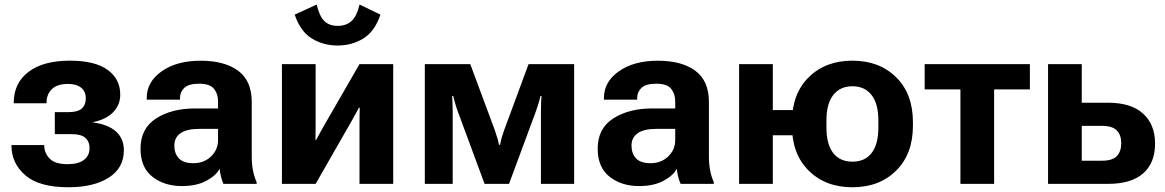

<svg xmlns="http://www.w3.org/2000/svg" viewBox="-20 -791 5013 826"><path d="M274.4 14.6Q148.2 14.6 88.7 -37.1Q29.3 -88.9 29.3 -164.6V-167H170.4V-164.6Q170.4 -133.1 193.4 -108.9Q216.3 -84.7 271.2 -84.7Q317.1 -84.7 341.2 -103.1Q365.2 -121.6 365.2 -153.6Q365.2 -182.1 347 -198Q328.9 -213.9 289.1 -213.9H215.8V-308.6H274.4Q314.5 -308.6 331.8 -324.1Q349.1 -339.6 349.1 -367.9Q349.1 -397.7 329 -413.8Q308.8 -429.9 272.2 -429.9Q226.6 -429.9 203.4 -407.8Q180.2 -385.7 180.2 -349.1V-346.7H39.1V-349.1Q39.1 -433.3 102.4 -481.7Q165.8 -530 280.8 -530Q388.2 -530 442.7 -490.7Q497.3 -451.4 497.3 -383.8Q497.3 -338.9 466.3 -307.7Q435.3 -276.6 380.4 -265.6V-264.2Q445.6 -255.6 479.2 -225.1Q512.9 -194.6 512.9 -144.8Q512.9 -67.6 447.5 -26.5Q382.1 14.6 274.4 14.6Z M584.5 -151.6Q584.5 -238 651 -281.1Q717.5 -324.2 818.4 -324.5H918V-353.5Q918 -387.9 900.1 -409.4Q882.3 -430.9 837.2 -430.9Q792 -430.9 773.2 -413.2Q754.4 -395.5 754.4 -369.9V-362.3H611.3V-369.9Q611.3 -439.2 675.9 -484.5Q740.5 -529.8 843 -529.8Q946 -529.8 1004.5 -486.6Q1063 -443.4 1063 -352.8V-115.5Q1063 -84.2 1068.7 -55.9Q1074.5 -27.6 1084 -7.8V0H941.4Q935.8 -11.2 931.2 -29.5Q926.5 -47.9 924.8 -65.2Q910.2 -36.1 867.8 -13.3Q825.4 9.5 762.5 9.5Q687 9.5 635.7 -30.6Q584.5 -70.8 584.5 -151.6ZM730 -164.6Q730 -130.6 749.5 -109.7Q769 -88.9 811.8 -88.9Q857.7 -88.9 887.8 -117.9Q918 -147 918 -187.5V-236.6H838.4Q783.2 -236.6 756.6 -217.9Q730 -199.2 730 -164.6Z M1192.9 0V-515.1H1337.9V-255.4Q1337.9 -240.7 1337.6 -222.4Q1337.4 -204.1 1336.9 -189.5H1340.3Q1346.9 -201.9 1353.6 -213.9Q1360.4 -225.8 1371.1 -245.6L1526.6 -515.1H1671.6V0H1526.6V-261.7Q1526.6 -276.4 1526.9 -294.7Q1527.1 -313 1527.6 -327.6H1524.2Q1517.6 -314.7 1510.7 -302.9Q1503.9 -291 1493.4 -271.5L1337.9 0ZM1432.4 -679.7Q1469.7 -679.7 1492.4 -700.6Q1515.1 -721.4 1526.9 -771.5L1616.7 -728Q1592 -655.3 1542.8 -625.2Q1493.7 -595.2 1432.4 -595.2Q1371.1 -595.2 1321.8 -625.2Q1272.5 -655.3 1247.8 -728L1342.5 -771.5Q1354 -721.7 1375.1 -700.7Q1396.2 -679.7 1432.4 -679.7Z M1807.6 0V-515.1H2003.2L2107.9 -233.2Q2118.4 -202.9 2121.5 -191.3Q2124.5 -179.7 2126.7 -168H2131.1Q2133.3 -179.7 2136.1 -190.8Q2138.9 -201.9 2149.4 -232.4L2253.9 -515.1H2450V0H2307.1V-307.1Q2307.1 -338.4 2307.9 -352.7Q2308.6 -366.9 2309.6 -377.9H2305.2Q2302.5 -367.2 2298.8 -353.5Q2295.2 -339.8 2284.2 -308.6L2169.9 0H2064.7L1950 -310.1Q1940.2 -337.6 1936.4 -352.3Q1932.6 -366.9 1929.9 -377.9H1925Q1925.8 -366.9 1926.6 -353.3Q1927.5 -339.6 1927.5 -310.5V0Z M2551.3 -151.6Q2551.3 -238 2617.8 -281.1Q2684.3 -324.2 2785.2 -324.5H2884.8V-353.5Q2884.8 -387.9 2866.9 -409.4Q2849.1 -430.9 2804 -430.9Q2758.8 -430.9 2740 -413.2Q2721.2 -395.5 2721.2 -369.9V-362.3H2578.1V-369.9Q2578.1 -439.2 2642.7 -484.5Q2707.3 -529.8 2809.8 -529.8Q2912.8 -529.8 2971.3 -486.6Q3029.8 -443.4 3029.8 -352.8V-115.5Q3029.8 -84.2 3035.5 -55.9Q3041.3 -27.6 3050.8 -7.8V0H2908.2Q2902.6 -11.2 2897.9 -29.5Q2893.3 -47.9 2891.6 -65.2Q2877 -36.1 2834.6 -13.3Q2792.2 9.5 2729.2 9.5Q2653.8 9.5 2602.5 -30.6Q2551.3 -70.8 2551.3 -151.6ZM2696.8 -164.6Q2696.8 -130.6 2716.3 -109.7Q2735.8 -88.9 2778.6 -88.9Q2824.5 -88.9 2854.6 -117.9Q2884.8 -147 2884.8 -187.5V-236.6H2805.2Q2750 -236.6 2723.4 -217.9Q2696.8 -199.2 2696.8 -164.6Z M3159.7 -515.1H3304.7V-317.6H3461.4V-209H3304.7V0H3159.7ZM3387 -250V-265.6Q3387 -387.2 3459.1 -458.6Q3531.2 -530 3647.2 -530Q3763.2 -530 3835.3 -458.6Q3907.5 -387.2 3907.5 -265.6V-250Q3907.5 -128.4 3835.3 -56.9Q3763.2 14.6 3647.2 14.6Q3531.2 14.6 3459.1 -56.9Q3387 -128.4 3387 -250ZM3535.4 -272.5V-243.2Q3535.4 -170.4 3564.3 -132.9Q3593.3 -95.5 3647.2 -95.5Q3700.9 -95.5 3729.9 -132.9Q3758.8 -170.4 3758.8 -243.2V-272.5Q3758.8 -345 3729.4 -382.4Q3700 -419.9 3647.2 -419.9Q3594.2 -419.9 3564.8 -382.4Q3535.4 -345 3535.4 -272.5Z M3958 -406.5V-515.1H4410.6V-406.5H4256.8V0H4111.8V-406.5Z M4633.8 -515.1V-349.1H4747.1Q4846.2 -349.1 4897.7 -302.2Q4949.2 -255.4 4949.2 -173.3Q4949.2 -89.6 4897.7 -44.8Q4846.2 0 4747.1 0H4488.8V-515.1ZM4721.2 -249.5H4633.8V-99.6H4721.2Q4765.4 -99.6 4784.5 -119.3Q4803.7 -138.9 4803.7 -175.5Q4803.7 -209.7 4784.7 -229.6Q4765.6 -249.5 4721.2 -249.5Z"/></svg>

Font: RobotoFlex
Style: Regular
Weight: 400
Designer: Berlow after Robertson
Foundry: Google
Version: Version 2.136